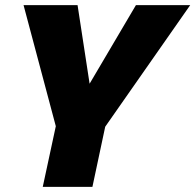

<svg xmlns="http://www.w3.org/2000/svg" viewBox="-20 -730 763 750"><path d="M198 -237 72 -710H283L330 -403L511 -710H723L391 -235L341 0H147Z"/></svg>

Font: Raleway Black
Style: Italic
Weight: 900
Italic angle: -12°
Designer: Matt McInerney, Pablo Impallari, Rodrigo Fuenzalida
Foundry: Matt McInerney, Pablo Impallari, Rodrigo Fuenzalida
Version: Version 4.101;RELEASE